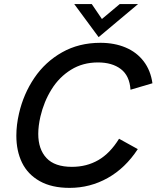

<svg xmlns="http://www.w3.org/2000/svg" viewBox="-20 -911 767 941"><path d="M60.1 -246.1Q60.1 -298.8 73.2 -355Q95.2 -450.7 148.4 -529.3Q201.7 -607.9 284.2 -654.5Q366.7 -701.2 472.2 -701.2Q541 -701.2 595.5 -678.2Q649.9 -655.3 684.1 -610.6Q718.3 -565.9 727.1 -502.9L619.6 -471.2Q615.2 -539.6 572.5 -572.3Q529.8 -605 460 -605Q385.7 -605 327.9 -569.1Q270 -533.2 232.7 -473.1Q195.3 -413.1 178.2 -340.3Q167.5 -293.5 167.5 -254.9Q167.5 -179.7 207.8 -136.5Q248 -93.3 332.5 -93.3Q404.8 -93.3 462.2 -126.5Q519.5 -159.7 563.5 -231L655.3 -180.2Q594.2 -86.9 507.8 -38.6Q421.4 9.8 321.3 9.8Q233.4 9.8 174.8 -23.2Q116.2 -56.2 88.1 -113.5Q60.1 -170.9 60.1 -246.1ZM463.4 -729 343.8 -891.1H429.7L479.5 -817.9L566.9 -891.1H656.7Z"/></svg>

Font: Acari Sans SemiBold
Style: Italic
Weight: 600
Italic angle: -13°
Designer: Alfredo Marco Pradil and Stefan Peev
Foundry: Hanken Design Co.
Version: Version 1.045;January 11, 2019;FontCreator 11.5.0.2425 64-bi